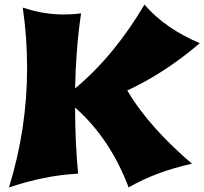

<svg xmlns="http://www.w3.org/2000/svg" viewBox="-20 -756 890 836"><path d="M333 -698C306 -694 281 -693 256 -693C196 -693 140 -703 79 -723C92 -635 98 -547 98 -460C98 -284 72 -111 19 60C123 26 215 6 320 0C311 -96 307 -192 307 -288C414 -193 489 -75 540 60C622 13 714 -21 816 -43C704 -139 605 -243 534 -362C645 -413 753 -485 850 -568C753 -609 671 -664 609 -736C525 -594 426 -470 307 -371C309 -480 317 -589 333 -698Z"/></svg>

Font: Shojumaru
Style: Regular
Weight: 400
Designer: Astigmatic (AOETI)
Foundry: Astigmatic (AOETI)
Version: Version 1.000